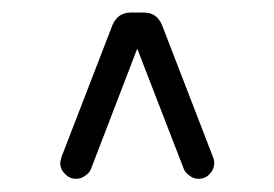

<svg xmlns="http://www.w3.org/2000/svg" viewBox="-20 -692 426 298"><path d="M193 -616.5C193 -616.5 121.5 -430.5 121.5 -430.5C120 -426 117 -422.5 112.5 -419.5C108 -416 103.5 -414.5 98 -414.5C98 -414.5 98 -414.5 98 -414.5C91.5 -414.5 85.5 -417 81 -422C76 -426.5 73.5 -432.5 73.5 -439C73.5 -439 73.5 -439 73.5 -439C73.5 -440.5 74 -442.5 74.5 -444C75 -445.5 75 -447 75.5 -448.5C75.5 -448.5 75.5 -448.5 75.5 -448.5C75.5 -448.5 154.5 -653 154.5 -653C160 -666 169.5 -672.5 183 -672.5C183 -672.5 183 -672.5 183 -672.5C183 -672.5 203.5 -672.5 203.5 -672.5C217 -672.5 226 -666 231.5 -653C231.5 -653 231.5 -653 231.5 -653C231.5 -653 310.5 -448.5 310.5 -448.5C311 -447 311.5 -445.5 312 -444C312.5 -442.5 312.5 -440.5 312.5 -439C312.5 -439 312.5 -439 312.5 -439C312.5 -432.5 310 -426.5 305.5 -422C301 -417 295 -414.5 288 -414.5C288 -414.5 288 -414.5 288 -414.5C283 -414.5 278.5 -416 274 -419.5C269.5 -422.5 266.5 -426 265 -430.5C265 -430.5 265 -430.5 265 -430.5C265 -430.5 193 -616.5 193 -616.5Z"/></svg>

Font: Jura-Fortis-Regular
Style: Regular
Weight: 500
Designer: Daniel Johnson, Alexei Vanyashin, Mirko Velimirovic
Foundry: Daniel Johnson
Version: ""